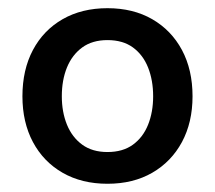

<svg xmlns="http://www.w3.org/2000/svg" viewBox="-20 -760 519 464"><path d="M239.7 -315.9Q177.7 -315.9 131.3 -342.5Q85 -369.1 59.6 -416.7Q34.2 -464.4 34.2 -527.3Q34.2 -591.3 59.6 -639.2Q85 -687 131.3 -713.6Q177.7 -740.2 239.7 -740.2Q301.8 -740.2 347.9 -713.6Q394 -687 419.7 -639.2Q445.3 -591.3 445.3 -527.3Q445.3 -464.4 419.7 -416.7Q394 -369.1 347.9 -342.5Q301.8 -315.9 239.7 -315.9ZM239.7 -392.6Q276.9 -392.6 301.3 -410.4Q325.7 -428.2 337.9 -458.7Q350.1 -489.3 350.1 -527.3Q350.1 -565.9 337.9 -596.7Q325.7 -627.4 301.3 -645.3Q276.9 -663.1 239.7 -663.1Q203.1 -663.1 178.7 -645.3Q154.3 -627.4 141.8 -596.9Q129.4 -566.4 129.4 -527.3Q129.4 -489.3 141.8 -458.7Q154.3 -428.2 178.7 -410.4Q203.1 -392.6 239.7 -392.6Z"/></svg>

Font: Inter 17pt Medium
Style: Regular
Weight: 500
Version: Version 4.001;git-66647c0bb